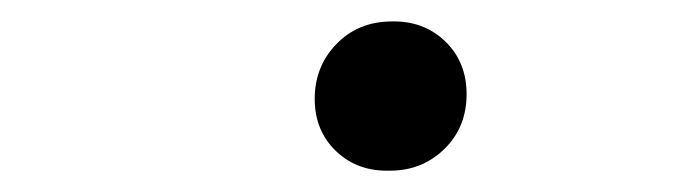

<svg xmlns="http://www.w3.org/2000/svg" viewBox="-20 -435 627 179"><path d="M273.4 -342.8Q273.4 -313 293.5 -293.9Q313.5 -274.9 343.8 -275.9Q373.5 -275.9 394.3 -296.1Q415 -316.4 415 -347.2Q415 -377.4 394.8 -396.7Q374.5 -416 344.2 -415Q313.5 -414.6 293.5 -393.8Q273.4 -373 273.4 -342.8Z"/></svg>

Font: Roboto Mono SemiBold
Style: Italic
Weight: 600
Italic angle: -10°
Monospace: yes
Designer: Google
Version: Version 3.000